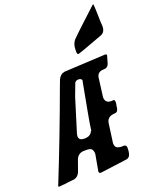

<svg xmlns="http://www.w3.org/2000/svg" viewBox="-266 -1169 1012 1268"><g transform="rotate(-20 240.0 -535.5)"><path d="M349 -792H345Q338 -792 337 -810V-820Q337 -865 359 -890L400 -930Q417 -945 431 -959L447 -974Q488 -1011 528 -1049Q546 -1067 549 -1067Q552 -1067 553 -1040.5Q554 -1014 555 -986Q555 -948 558 -909Q558 -872 531 -858L483 -840Q357 -793 349 -792ZM218 -4Q204 -4 204 -17L225 -134Q225 -154 216.5 -166Q208 -178 182 -178H162Q123 -178 106 -142L76 -58Q63 -29 36 -23Q16 -21 -4.5 -19Q-25 -17 -41 -14L-40 -15L-69 -12Q-78 -12 -78 -15Q-78 -20 -75 -25Q45 -324 155 -625L174 -675Q189 -708 220 -713L509 -728Q521 -728 521 -719Q521 -717 505 -664Q496 -639 469 -639Q424 -639 418 -600L401 -468Q401 -425 444 -425Q453 -425 457 -426H460Q469 -426 469 -406L467 -392L468 -393L467 -391Q466 -390 466 -388.5Q466 -387 463 -367Q458 -341 438 -341L428 -340Q386 -336 378 -298L359 -160Q359 -135 372.5 -127Q386 -119 408 -119L417 -120Q439 -120 439 -100Q439 -55 426 -40Q418 -31 407 -29ZM201 -253Q238 -256 249 -285H252Q257 -326 273 -412L310 -611L312 -614Q312 -634 287 -634H285Q266 -631 261 -619L229 -534L156 -298L154 -283Q154 -253 191 -253Z"/></g></svg>

Font: Bangerz
Style: Regular
Weight: 400
Designer: vernon adams
Foundry: Vernon Adams
Version: Version 2.10;February 7, 2025;FontCreator 13.0.0.2683 64-bit